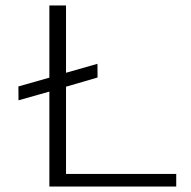

<svg xmlns="http://www.w3.org/2000/svg" viewBox="-20 -680 697 700"><path d="M160 0V-346.1L47.5 -314.3L47.1 -364.9L160 -396.9V-660H220.7V-414.7L335.3 -447.4L335.7 -397.4L220.7 -363.9V-45.9H622.5V0Z"/></svg>

Font: Panamera Thin
Style: Regular
Weight: 100
Designer: Bastien Sozeau
Foundry: NBR — Bastien Sozeau
Version: Version 3.003;gftools[0.9.33]